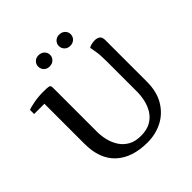

<svg xmlns="http://www.w3.org/2000/svg" viewBox="-234 -1064 1257 1257"><g transform="rotate(-45 394.0 -435.5)"><path d="M696.3 -266.1Q696.3 -172.9 658 -109.1Q619.6 -45.4 556.6 -13.2Q493.7 19 418.5 19Q276.9 19 198.2 -54Q119.6 -127 119.6 -267.1V-638.2H24.4V-676.8Q39.6 -683.1 80.6 -691.2Q121.6 -699.2 169.4 -699.2Q209.5 -699.2 221.4 -696Q233.4 -692.9 233.4 -673.8V-265.1Q233.4 -227.1 242.7 -188Q252 -148.9 273.2 -115.7Q294.4 -82.5 330.1 -62.3Q365.7 -42 418.5 -42Q472.7 -42 508.8 -62.3Q544.9 -82.5 565.9 -116Q586.9 -149.4 595.7 -189Q604.5 -228.5 604.5 -267.1V-543.9Q604.5 -605 598.6 -638.2Q592.8 -671.4 590.3 -685.1Q600.1 -692.4 616.9 -695.8Q633.8 -699.2 646.5 -699.2Q666 -699.2 681.2 -689.5Q696.3 -679.7 696.3 -650.9ZM316.4 -890.1Q341.3 -890.1 356.9 -875Q372.6 -859.9 372.6 -838.9Q372.6 -816.4 356.9 -801.3Q341.3 -786.1 316.4 -786.1Q292.5 -786.1 277.6 -801.3Q262.7 -816.4 262.7 -838.9Q262.7 -859.9 277.6 -875Q292.5 -890.1 316.4 -890.1ZM507.8 -890.1Q532.2 -890.1 547.9 -875Q563.5 -859.9 563.5 -838.9Q563.5 -816.4 547.9 -801.3Q532.2 -786.1 507.8 -786.1Q483.9 -786.1 468.8 -801.3Q453.6 -816.4 453.6 -838.9Q453.6 -859.9 468.8 -875Q483.9 -890.1 507.8 -890.1Z"/></g></svg>

Font: Artifika
Style: Regular
Weight: 400
Designer: Yulya Zhdanova, Ivan Petrov | Cyreal.org
Foundry: Cyreal.org
Version: Version 1.102; ttfautohint (v1.8.4.7-5d5b)